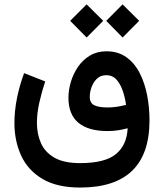

<svg xmlns="http://www.w3.org/2000/svg" viewBox="-20 -635 743 871"><path d="M536.1 -615.2 611.3 -540.5 536.1 -464.8 461.9 -540.5ZM373 -615.2 448.2 -540.5 373 -464.8 298.3 -540.5ZM343.3 215.8Q238.3 215.8 172.4 176.5Q106.4 137.2 75.9 70.6Q45.4 3.9 45.4 -77.1Q45.4 -131.3 56.9 -189.2Q68.4 -247.1 89.4 -303.2L185.1 -265.6Q169.4 -218.3 158.4 -169.9Q147.5 -121.6 147.5 -77.6Q147.5 -27.8 165.5 13.7Q183.6 55.2 226.6 80.1Q269.5 105 343.3 105Q456.1 105 505.9 64Q555.7 22.9 559.1 -53.2Q537.6 -47.4 515.4 -43.9Q493.2 -40.5 467.3 -40.5Q381.3 -40.5 335.9 -77.9Q290.5 -115.2 290.5 -191.9Q290.5 -227.5 301.8 -264.6Q313 -301.8 334.7 -333Q356.4 -364.3 388.7 -383.3Q420.9 -402.3 462.9 -402.3Q515.6 -402.3 553 -375.7Q590.3 -349.1 613.5 -304Q636.7 -258.8 647.5 -202.9Q658.2 -147 658.2 -88.9Q658.2 215.8 343.3 215.8ZM467.3 -147.5Q488.8 -147.5 509.8 -150.6Q530.8 -153.8 551.8 -159.2Q547.9 -189 537.8 -220.2Q527.8 -251.5 509.5 -272.7Q491.2 -293.9 461.9 -293.9Q436.5 -293.9 419.9 -278.1Q403.3 -262.2 395.3 -239.5Q387.2 -216.8 387.2 -196.3Q387.2 -166.5 408.9 -157Q430.7 -147.5 467.3 -147.5Z"/></svg>

Font: Vazirmatn UI NL Medium
Style: Regular
Weight: 500
Designer: Saber Rastikerdar
Foundry: Saber Rastikerdar
Version: Version 33.003